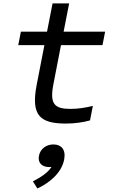

<svg xmlns="http://www.w3.org/2000/svg" viewBox="-20 -694 660 1094"><path d="M357.5 10C404 10 452.5 3.5 493 -8L509 -90.5C468 -80.5 425 -73.5 382 -73.5C290.5 -73.5 262.5 -101 284 -212.5L327.5 -437H564L579 -513.5H342.5L374 -674.5H279.5L248 -513.5H99L84 -437H233L188.5 -208C155.5 -35 209 10.5 357.5 10ZM261 258C265 258 269 257.5 273.5 257C251 292.5 211.5 316 167.5 339.5L193 380C261 348.5 330.5 292 345.5 216C357 156.5 327.5 129 284.5 129C245 129 210 152.5 202 193.5C194 233.5 219 258 261 258Z"/></svg>

Font: Monaspace Neon
Style: Italic
Weight: 400
Italic angle: -11°
Designer: Riley Cran & the Lettermatic Team
Foundry: Lettermatic
Version: Version 1.200 (Monaspace Neon)